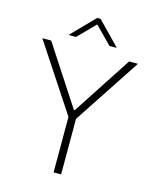

<svg xmlns="http://www.w3.org/2000/svg" viewBox="-133 -1011 897 1102"><g transform="rotate(15 315.5 -460.5)"><path d="M31.2 -727.3H83.8L312.9 -376.4H317.8L546.9 -727.3H599.4L337.7 -329.9V0H293V-329.9ZM215.9 -784.1 315.3 -885.3 414.8 -784.1H455.6V-787.6L325.3 -921.2H305.4L175.1 -787.6V-784.1Z"/></g></svg>

Font: Inter UI Extra Light
Style: Regular
Weight: 200
Designer: Rasmus Andersson
Foundry: rsms
Version: 3.2;8d6f07862